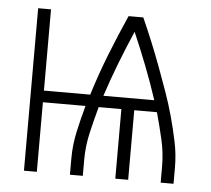

<svg xmlns="http://www.w3.org/2000/svg" viewBox="-44 -577 687 624"><g transform="rotate(5 300.0 -265.0)"><path d="M56 0V-530H98V-265H249Q270 -333 296 -399Q322 -465 351 -530H399Q416 -492 432 -453Q448 -414 462.5 -375Q477 -336 491 -296.5Q505 -257 516 -217Q527 -177 535.5 -136Q544 -95 544 -53V0H502V-53Q502 -97 492 -140.5Q482 -184 470 -227H396V0H354V-227H280Q268 -184 258 -140.5Q248 -97 248 -53V0H206V-53Q206 -97 215.5 -140.5Q225 -184 237 -227H98V0ZM458 -265Q440 -320 419 -374Q398 -428 375 -481Q352 -428 331 -374Q310 -320 292 -265Z"/></g></svg>

Font: Iosevka Curly XLtEx
Style: Regular
Weight: 200
Width: 7
Monospace: yes
Designer: Belleve Invis
Foundry: Belleve Invis
Version: Version 11.1.0; ttfautohint (v1.8.3)